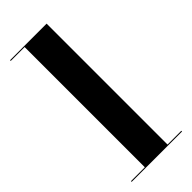

<svg xmlns="http://www.w3.org/2000/svg" viewBox="-242 -793 837 837"><g transform="rotate(-45 176.5 -375.0)"><path d="M21.5 -4.5H107V-745.5H21.5V-750H247V-4.5H332V0H21.5Z"/></g></svg>

Font: Bodoni* 36pt
Style: Bold
Weight: 700
Version: Version 2.3